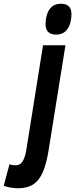

<svg xmlns="http://www.w3.org/2000/svg" viewBox="-156 -786 402 1026"><path d="M170.3 -766Q197 -766 211.6 -752.4Q226.1 -738.8 225.8 -709Q225.5 -681.6 217.4 -656.8Q209.2 -632.1 191.5 -616.6Q173.8 -601.1 143.7 -601.1Q116.6 -601.1 101.9 -615Q87.2 -629 87.5 -658.8Q88.1 -686.9 96.1 -711.3Q104.1 -735.7 122.1 -750.9Q140.2 -766 170.3 -766ZM193.7 -544 103.6 17.8Q92.4 86.8 73.7 131.8Q54.9 176.9 22.9 198.4Q-9.1 220 -58.6 220Q-74.7 220 -95.6 217.1Q-116.6 214.2 -136 206.7L-105.4 91.7Q-94.8 95.7 -86.7 96.5Q-78.6 97.3 -71.1 97.3Q-48.1 97.3 -34.9 75.7Q-21.7 54.2 -15.2 14.2L73.9 -544Z"/></svg>

Font: Georama
Style: Italic
Weight: 400
Width: 2
Italic angle: -9°
Designer: Jean-Baptiste Levee
Foundry: Production Type
Version: Version 1.000